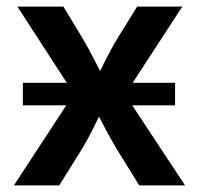

<svg xmlns="http://www.w3.org/2000/svg" viewBox="-20 -561 602 581"><path d="M49.3 -242.2V-310.5H509.8V-242.2ZM22 0 233.9 -323.7 233.4 -231.4 32.7 -541H171.9L227.1 -449.7Q251 -409.7 269.8 -371.8Q288.6 -334 308.1 -297.9H257.3Q277.3 -333.5 295.7 -371.6Q314 -409.7 338.4 -449.7L395 -541H531.7L328.6 -229.5V-320.3L540 0H401.4L335.4 -106.4Q311.5 -146 292.5 -183.3Q273.4 -220.7 253.9 -255.9H304.7Q285.2 -220.7 267.3 -183.3Q249.5 -146 225.6 -106.4L159.2 0Z"/></svg>

Font: Inter 17pt SemiBold
Style: Regular
Weight: 600
Version: Version 4.001;git-66647c0bb